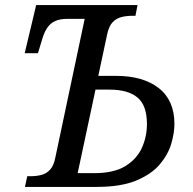

<svg xmlns="http://www.w3.org/2000/svg" viewBox="-20 -734 758 754"><path d="M78 0 87 -42H100Q123 -42 142.5 -47Q162 -52 176.5 -67.5Q191 -83 197 -114L324 -714H520L512 -672H499Q477 -672 457 -667Q437 -662 422.5 -647Q408 -632 401 -600L366 -436H436Q542 -436 603.5 -388Q665 -340 665 -247Q665 -212 652.5 -169.5Q640 -127 607.5 -88.5Q575 -50 515 -25Q455 0 359 0ZM285 -54H350Q426 -54 471 -81Q516 -108 536.5 -152Q557 -196 557 -247Q557 -320 520 -351Q483 -382 411 -382H355ZM77 -525 122 -714H368L358 -660H245Q216 -660 197 -651.5Q178 -643 166 -625.5Q154 -608 146 -581L129 -525Z"/></svg>

Font: Noto Serif
Style: Italic
Weight: 400
Italic angle: -12°
Designer: Monotype Design Team
Foundry: Monotype Imaging Inc.
Version: Version 2.013